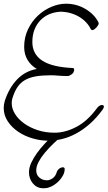

<svg xmlns="http://www.w3.org/2000/svg" viewBox="-20 -735 579 1033"><path d="M510 -614Q510 -612 510.5 -611Q511 -610 511 -609Q511 -605 507.5 -599Q504 -593 498.5 -587Q493 -581 487 -577Q481 -573 476 -573Q471 -573 468 -579Q459 -598 443 -615Q427 -632 406 -644.5Q385 -657 359 -664.5Q333 -672 304 -672Q272 -670 245 -658.5Q218 -647 197.5 -626Q177 -605 165.5 -575.5Q154 -546 154 -509Q154 -444 207 -409Q260 -374 372 -369Q379 -368 379 -361Q379 -345 366 -335.5Q353 -326 345 -326H344Q315 -326 293.5 -328Q272 -330 253 -330Q206 -330 172 -324Q138 -318 114 -304Q90 -290 74 -266.5Q58 -243 47 -207Q43 -195 43 -180Q43 -151 60.5 -122.5Q78 -94 109 -71.5Q140 -49 182 -35Q224 -21 274 -21Q331 -21 390.5 -52Q450 -83 501 -152Q514 -170 528 -170Q539 -170 539 -161Q539 -155 532 -145Q499 -100 462.5 -68Q426 -36 388.5 -16Q351 4 313.5 13Q276 22 241 22Q198 22 155 9.5Q112 -3 77.5 -26.5Q43 -50 21.5 -82.5Q0 -115 0 -154Q0 -173 6 -193Q29 -263 72.5 -308Q116 -353 178 -364Q146 -383 128 -413Q110 -443 110 -483Q110 -534 130.5 -577Q151 -620 183.5 -650.5Q216 -681 256 -698Q296 -715 335 -715Q393 -715 441 -686Q489 -657 510 -614ZM321 -12Q294 12 268 37Q242 62 221.5 86.5Q201 111 188 135.5Q175 160 175 182Q175 206 192 220.5Q209 235 231 235Q236 235 240 234.5Q244 234 249 232H248Q277 222 286 189V188Q291 178 300 171.5Q309 165 320 165Q328 167 328 174Q328 192 319 208.5Q310 225 297.5 238Q285 251 271 260Q257 269 247 272Q238 276 228.5 277Q219 278 211 278Q178 277 157 252Q136 227 136 192Q136 167 148 141Q160 115 179 88.5Q198 62 223 35.5Q248 9 274 -15Z"/></svg>

Font: Discipuli Britannica
Style: Regular
Weight: 400
Designer: Peter Wiegel
Foundry: Peter Wiegel
Version: Version 0.001 2009